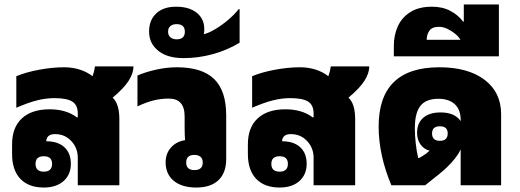

<svg xmlns="http://www.w3.org/2000/svg" viewBox="-20 -829 2325 859"><path d="M176 10Q108 10 71 -29Q34 -68 34 -140V-183Q34 -259 78 -299.5Q122 -340 202 -340Q276 -340 324 -304H328V-321Q328 -359 303.5 -374.5Q279 -390 223 -390Q186 -390 146 -380Q106 -370 53 -347V-488Q96 -506 155 -517Q214 -528 267 -528Q305 -528 337.5 -517.5Q370 -507 394 -488Q402 -509 405 -532H577Q577 -501 555.5 -467.5Q534 -434 484 -392Q514 -365 514 -295V0H328V-123Q328 -167 299 -198Q270 -229 226 -229Q206 -229 196.5 -220Q187 -211 187 -197Q239 -197 268 -170.5Q297 -144 297 -96Q297 -48 264.5 -19Q232 10 176 10ZM176 -61Q213 -61 213 -96Q213 -130 176 -130Q139 -130 139 -96Q139 -61 176 -61Z M858 10Q794 10 757.5 -20Q721 -50 721 -103Q721 -142 745 -169Q769 -196 808 -202Q807 -213 806.5 -228Q806 -243 806 -262V-309Q806 -388 735 -388Q701 -388 668 -380Q635 -372 595 -353V-491Q634 -508 681 -518Q728 -528 771 -528Q884 -528 938 -475.5Q992 -423 992 -313V-117Q992 -56 957.5 -23Q923 10 858 10ZM850 -68Q887 -68 887 -102Q887 -119 877 -127.5Q867 -136 850 -136Q813 -136 813 -102Q813 -68 850 -68Z M801 -569Q765 -569 737.5 -577Q710 -585 693 -598Q668 -617 657.5 -639Q647 -661 647 -688Q647 -739 679 -769Q711 -799 768 -799Q826 -799 860 -772Q894 -745 894 -698Q894 -686 892 -676Q913 -681 942 -698Q971 -715 999.5 -739Q1028 -763 1048 -788H1052V-638Q998 -605 933 -587Q868 -569 801 -569ZM770 -653Q807 -653 807 -687Q807 -721 770 -721Q753 -721 742.5 -712.5Q732 -704 732 -687Q732 -671 742.5 -662Q753 -653 770 -653Z M1231 10Q1163 10 1126 -29Q1089 -68 1089 -140V-183Q1089 -259 1133 -299.5Q1177 -340 1257 -340Q1331 -340 1379 -304H1383V-321Q1383 -359 1358.5 -374.5Q1334 -390 1278 -390Q1241 -390 1201 -380Q1161 -370 1108 -347V-488Q1151 -506 1210 -517Q1269 -528 1322 -528Q1360 -528 1392.5 -517.5Q1425 -507 1449 -488Q1457 -509 1460 -532H1632Q1632 -501 1610.5 -467.5Q1589 -434 1539 -392Q1569 -365 1569 -295V0H1383V-123Q1383 -167 1354 -198Q1325 -229 1281 -229Q1261 -229 1251.5 -220Q1242 -211 1242 -197Q1294 -197 1323 -170.5Q1352 -144 1352 -96Q1352 -48 1319.5 -19Q1287 10 1231 10ZM1231 -61Q1268 -61 1268 -96Q1268 -130 1231 -130Q1194 -130 1194 -96Q1194 -61 1231 -61Z M1731 0Q1703 -66 1688.5 -132.5Q1674 -199 1674 -263Q1674 -528 1946 -528Q2074 -528 2148 -472Q2222 -416 2222 -318V0H2041V-160Q2022 -121 1979 -80Q1963 -65 1944 -49.5Q1925 -34 1882 0ZM1851 -122H1855Q1858 -123 1869.5 -130.5Q1881 -138 1887 -142Q1891 -145 1902 -155Q1877 -161 1861.5 -182.5Q1846 -204 1846 -235Q1846 -278 1873.5 -302Q1901 -326 1951 -326Q2015 -326 2041 -287V-292Q2041 -338 2015 -362.5Q1989 -387 1941 -387Q1886 -387 1861 -355.5Q1836 -324 1836 -255Q1836 -224 1840 -187.5Q1844 -151 1851 -122ZM1948 -199Q1983 -199 1983 -232Q1983 -264 1948 -264Q1913 -264 1913 -232Q1913 -199 1948 -199Z M1742 -577V-624Q1742 -671 1759.5 -710.5Q1777 -750 1815 -774.5Q1853 -799 1913 -799Q1960 -799 1995.5 -780Q2031 -761 2052 -732H2055V-809H2212V-577ZM1889 -651H2040Q2033 -664 2017.5 -677Q2002 -690 1982.5 -699.5Q1963 -709 1944 -709Q1913 -709 1901 -691.5Q1889 -674 1889 -651Z"/></svg>

Font: Noto Sans Thai Looped UI Black
Style: Regular
Weight: 900
Designer: Cadson Demak Team
Foundry: Cadson Demak Co., Ltd.
Version: Version 1.000